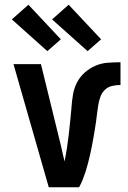

<svg xmlns="http://www.w3.org/2000/svg" viewBox="-20 -791 540 811"><path d="M314 0H186L37 -520H153L238 -173Q241 -157 245 -141Q249 -125 253 -109Q264 -166 270.5 -223Q277 -280 282 -337V-339Q284 -366 288.5 -392.5Q293 -419 305.5 -443Q318 -467 338.5 -485Q359 -503 383.5 -513.5Q408 -524 435 -526Q462 -528 489 -528V-432Q471 -432 453.5 -428Q436 -424 423 -411.5Q410 -399 404 -382Q398 -365 395 -347Q392 -329 390 -311.5Q388 -294 385.5 -276Q383 -258 380 -240.5Q377 -223 374 -205.5Q371 -188 367.5 -170.5Q364 -153 360 -135.5Q356 -118 351.5 -100.5Q347 -83 341.5 -66Q336 -49 329.5 -32.5Q323 -16 314 0ZM350 -575 200 -709 270 -771 407 -625ZM180 -575 30 -709 100 -771 237 -625Z"/></svg>

Font: Iosevka Fixed
Style: Bold
Weight: 700
Monospace: yes
Designer: Belleve Invis
Foundry: Belleve Invis
Version: Version 32.3.0